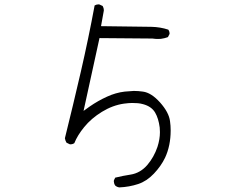

<svg xmlns="http://www.w3.org/2000/svg" viewBox="-20 -794 1040 864"><path d="M748 -207.5Q748 -228.5 745.1 -248.5Q740.2 -288.1 700.2 -333Q660.6 -377 623 -381.8Q602.5 -384.8 582 -384.8L541 -381.8Q500.5 -377 461.4 -358.9Q421.4 -340.8 383.3 -314.5L356 -294.9L427.7 -622.6L666 -620.6Q679.2 -618.7 688.2 -618.7Q697.3 -618.7 703.6 -619.1Q720.7 -621.1 735.8 -627.4L742.7 -640.6Q743.2 -641.6 743.2 -644.5Q743.2 -647.5 741.7 -652.1Q740.2 -656.7 737.3 -660.6Q701.7 -672.4 660.9 -673.3Q620.1 -674.3 434.6 -676.3L446.8 -744.1Q447.3 -746.1 447.3 -747.6Q447.3 -749 447 -750.7Q446.8 -752.4 446.5 -754.9Q446.3 -757.3 445.3 -759.3Q444.3 -763.2 441.9 -767.1L427.2 -773.9Q425.8 -774.4 424.3 -774.4Q414.1 -774.4 405.8 -769.5Q378.4 -621.6 343.8 -471.4Q309.1 -321.3 272 -171.9Q273.9 -160.6 279.3 -151.9L293.5 -145Q294.9 -144.5 295.9 -144.5Q307.1 -144.5 314.5 -149.9Q328.6 -185.1 358.9 -222.2Q390.6 -261.2 438.7 -290.8Q486.8 -320.3 537.6 -327.6Q560.1 -330.6 574.5 -330.6Q588.9 -330.6 600.3 -329.6Q611.8 -328.6 624 -325.2Q662.1 -314.9 678.2 -287.1Q693.4 -261.2 698.7 -220.2Q699.7 -210 699.7 -199.2Q699.7 -167.5 688.5 -132.8Q672.9 -86.9 643.1 -51.8Q611.3 -15.1 567.4 -8.3Q532.2 -2.9 498.5 5.4L492.7 17.1Q492.2 18.6 492.2 22Q492.2 25.4 493.7 31Q495.1 36.6 499 41.5Q506.8 47.9 517.1 49.3Q561.5 47.4 601.6 34.2Q640.1 21.5 672.4 -12.5Q704.6 -46.4 722.7 -84Q748 -138.2 748 -207.5Z"/></svg>

Font: NaikaiFont
Style: ExtraLight
Weight: 200
Version: Version 1.89